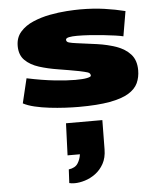

<svg xmlns="http://www.w3.org/2000/svg" viewBox="-61 -565 887 1051"><g transform="rotate(-5 382.0 -39.5)"><path d="M365.2 19Q332.5 19 290.5 16.8Q248.5 14.6 205.1 9.5Q161.6 4.4 123.8 -4.6Q85.9 -13.7 61.5 -26.9L93.8 -162.1Q179.7 -144 246.6 -137Q313.5 -129.9 359.4 -129.9Q401.4 -129.9 423.6 -134.5Q445.8 -139.2 445.8 -145.5Q445.8 -159.7 430.9 -164.6Q416 -169.4 385.7 -175.8Q329.6 -186.5 272.2 -195.6Q214.8 -204.6 167 -219.7Q119.1 -234.9 90.1 -263.7Q61 -292.5 61 -342.3Q61 -388.7 88.4 -419.7Q115.7 -450.7 159.2 -469.2Q202.6 -487.8 251.7 -497.1Q300.8 -506.3 345.2 -509.3Q389.6 -512.2 418 -512.2Q491.2 -512.2 552.2 -503.4Q613.3 -494.6 665.5 -481.4L642.1 -344.7Q627 -348.6 598.1 -352.8Q569.3 -356.9 533 -360.8Q496.6 -364.7 459 -367.2Q421.4 -369.6 389.2 -369.6Q362.3 -369.6 345 -366Q327.6 -362.3 327.6 -353Q327.6 -341.3 342.3 -337.2Q356.9 -333 383.3 -329.6Q438.5 -322.8 495.1 -314.7Q551.8 -306.6 599.9 -289.8Q647.9 -272.9 677.2 -240.5Q706.5 -208 706.5 -152.8Q706.5 -114.3 691.9 -82.5Q677.2 -50.8 639.9 -28.1Q602.5 -5.4 535.9 6.8Q469.2 19 365.2 19ZM306.6 433.1Q289.1 433.1 276.9 429.7L280.8 355Q316.4 350.1 330.8 327.6Q345.2 305.2 348.6 277.8H280.8L287.6 102.1H487.3L485.4 262.7Q484.9 309.1 466.8 341.6Q448.7 374 421.1 394.3Q393.6 414.6 363 423.8Q332.5 433.1 306.6 433.1Z"/></g></svg>

Font: Seymour One
Style: Regular
Weight: 400
Designer: Vernon Adams
Foundry: Vernon Adams
Version: Version 1.100; ttfautohint (v1.8.4.7-5d5b);gftools[0.9.33]